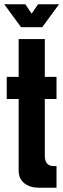

<svg xmlns="http://www.w3.org/2000/svg" viewBox="-22 -884 298 904"><path d="M9.8 -522H65.9V-700.2H189V-522H244.1V-418H189V-149.9Q189 -127.4 199.2 -114.7Q209.5 -102.1 230 -102.1H244.1V0H162.1Q119.6 0 92.8 -21Q65.9 -42 65.9 -81.1V-418H9.8ZM-2 -863.8H97.2L127 -819.8L157.2 -863.8H255.9L176.8 -755.9H77.1Z"/></svg>

Font: Quaderni
Style: Regular
Weight: 400
Designer: Romain Laurent, Daphné Lejeune, Alexandre D’Hubert
Foundry: ESAD Valence
Version: Version 1.000;FEAKit 1.0